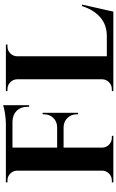

<svg xmlns="http://www.w3.org/2000/svg" viewBox="226 -984 758 1251"><g transform="rotate(-90 605.5 -359.0)"><path d="M544.9 -718.3V-548.3L534.7 -548.8V-559.1Q534.7 -603 509 -629.4Q483.4 -655.8 439.5 -657.2H268.6V-366.2H401.4Q438.5 -366.7 462.2 -391.1Q485.8 -415.5 485.8 -452.1V-460.4L495.6 -460.9V-229.5L485.8 -230V-238.3Q485.8 -274.4 462.2 -298.8Q438.5 -323.2 402.3 -324.2H268.6V-72.8Q269 -46.9 287.8 -28.3Q306.6 -9.8 333 -9.8H345.2L345.7 0H42V-9.8H54.7Q81.1 -9.8 99.6 -28.3Q118.2 -46.9 118.7 -72.8V-630.4Q116.7 -655.3 98.4 -672.6Q80.1 -689.9 54.7 -689.9H42V-700.2H425.3Q456.5 -700.7 493.4 -706.3Q530.3 -711.9 544.9 -718.3ZM1190.9 -204.1H1200.7L1154.8 0H636.7L637.2 -9.8H649.4Q675.8 -9.8 694.6 -28.3Q713.4 -46.9 713.9 -72.8V-627Q713.4 -652.8 694.6 -671.4Q675.8 -689.9 649.4 -689.9H637.2L636.7 -700.2H940.4V-689.9H927.7Q901.4 -689.9 882.8 -671.4Q864.3 -652.8 863.8 -627V-42.5H995.1Q1068.4 -42.5 1117.4 -85Q1166.5 -127.4 1190.9 -204.1Z"/></g></svg>

Font: Cinzel Decorative Bold
Style: Regular
Weight: 700
Designer: Natanael Gama
Version: Version 1.001;PS 001.001;hotconv 1.0.56;makeotf.lib2.0.21325